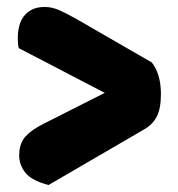

<svg xmlns="http://www.w3.org/2000/svg" viewBox="-20 -534 511 550"><path d="M34 -396Q32 -402 31.5 -410Q31 -418 31 -425Q31 -443 35 -459Q39 -475 48 -487Q57 -499 71.5 -506.5Q86 -514 108 -514Q129 -514 149.5 -505Q170 -496 200 -479L415 -355Q441 -321 441 -265Q441 -223 429 -200Q417 -177 394 -164L119 -4Q70 -17 52.5 -39.5Q35 -62 35 -88Q35 -123 52.5 -142.5Q70 -162 104 -179L280 -268Z"/></svg>

Font: Baloo Da
Style: Regular
Weight: 400
Designer: Noopur Datye and Ek Type
Foundry: Ek Type
Version: Version 1.443;PS 1.000;hotconv 16.6.51;makeotf.lib2.5.65220;